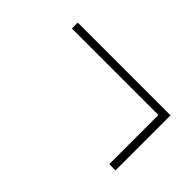

<svg xmlns="http://www.w3.org/2000/svg" viewBox="-37 -616 740 740"><g transform="rotate(45 333.5 -246.0)"><path d="M555 -96V-364H83.5V-396H589V-96Z"/></g></svg>

Font: Encode Sans Th
Style: Regular
Weight: 100
Designer: Multiple Designers
Foundry: Impallari Type
Version: Version 3.002; ttfautohint (v1.8.3) -l 8 -r 50 -G 200 -x 14 